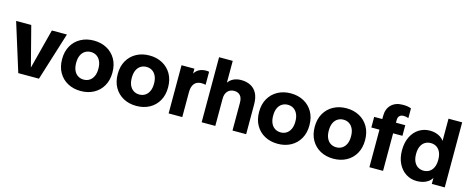

<svg xmlns="http://www.w3.org/2000/svg" viewBox="-37 -1360 4913 2010"><g transform="rotate(15 2419.5 -355.0)"><path d="M169.5 0 6.4 -522.2H170.3L282 -90.6L393.6 -522.2H556.8L393.7 0Z M847.4 12Q768.4 12 706.7 -21.3Q645 -54.6 609.8 -115.9Q574.5 -177.2 574.5 -260.9Q574.5 -345.4 609.8 -406.3Q645 -467.3 706.7 -500.7Q768.4 -534.2 847.4 -534.2Q926.7 -534.2 988.3 -500.7Q1049.9 -467.3 1085.1 -406.3Q1120.3 -345.4 1120.3 -260.9Q1120.3 -177.2 1085.1 -115.9Q1049.9 -54.6 988.3 -21.3Q926.7 12 847.4 12ZM847.4 -111.5Q882.6 -111.5 909.7 -128.8Q936.8 -146.1 952.3 -179.4Q967.9 -212.6 967.9 -260.9Q967.9 -309.6 952.3 -342.8Q936.8 -376 909.7 -393.3Q882.6 -410.6 847.4 -410.6Q812.3 -410.6 784.8 -393.3Q757.3 -376 742.1 -342.8Q726.9 -309.6 726.9 -260.9Q726.9 -212.6 742.1 -179.4Q757.3 -146.1 784.8 -128.8Q812.3 -111.5 847.4 -111.5Z M1450.4 12Q1371.4 12 1309.7 -21.3Q1248 -54.6 1212.8 -115.9Q1177.5 -177.2 1177.5 -260.9Q1177.5 -345.4 1212.8 -406.3Q1248 -467.3 1309.7 -500.7Q1371.4 -534.2 1450.4 -534.2Q1529.7 -534.2 1591.3 -500.7Q1652.9 -467.3 1688.1 -406.3Q1723.3 -345.4 1723.3 -260.9Q1723.3 -177.2 1688.1 -115.9Q1652.9 -54.6 1591.3 -21.3Q1529.7 12 1450.4 12ZM1450.4 -111.5Q1485.6 -111.5 1512.7 -128.8Q1539.8 -146.1 1555.3 -179.4Q1570.9 -212.6 1570.9 -260.9Q1570.9 -309.6 1555.3 -342.8Q1539.8 -376 1512.7 -393.3Q1485.6 -410.6 1450.4 -410.6Q1415.3 -410.6 1387.8 -393.3Q1360.3 -376 1345.1 -342.8Q1329.9 -309.6 1329.9 -260.9Q1329.9 -212.6 1345.1 -179.4Q1360.3 -146.1 1387.8 -128.8Q1415.3 -111.5 1450.4 -111.5Z M1799 0V-522.2H1938.4V-468.5Q1954.4 -498.5 1986.3 -516.3Q2018.2 -534.2 2063.2 -534.2Q2072.5 -534.2 2080.8 -533.4Q2089.2 -532.6 2095.5 -530.6V-389.6Q2083.3 -392.3 2072.7 -393.5Q2062.1 -394.8 2049.5 -394.8Q2019.6 -394.8 1996.3 -381.8Q1972.9 -368.8 1960 -340.6Q1947 -312.3 1947 -266.2V0Z M2157 0V-705H2305V-468.6Q2326.4 -500.2 2361.8 -517.2Q2397.2 -534.2 2444.1 -534.2Q2501.3 -534.2 2545.3 -511.9Q2589.4 -489.7 2614.4 -442.9Q2639.3 -396.1 2639.3 -321.5V0H2491.3V-301.1Q2491.3 -354 2467.4 -379.8Q2443.5 -405.6 2402.8 -405.6Q2358.3 -405.6 2331.7 -376.5Q2305 -347.5 2305 -294.7V0Z M2982.4 12Q2903.4 12 2841.7 -21.3Q2780 -54.6 2744.8 -115.9Q2709.5 -177.2 2709.5 -260.9Q2709.5 -345.4 2744.8 -406.3Q2780 -467.3 2841.7 -500.7Q2903.4 -534.2 2982.4 -534.2Q3061.7 -534.2 3123.3 -500.7Q3184.9 -467.3 3220.1 -406.3Q3255.3 -345.4 3255.3 -260.9Q3255.3 -177.2 3220.1 -115.9Q3184.9 -54.6 3123.3 -21.3Q3061.7 12 2982.4 12ZM2982.4 -111.5Q3017.6 -111.5 3044.7 -128.8Q3071.8 -146.1 3087.3 -179.4Q3102.9 -212.6 3102.9 -260.9Q3102.9 -309.6 3087.3 -342.8Q3071.8 -376 3044.7 -393.3Q3017.6 -410.6 2982.4 -410.6Q2947.3 -410.6 2919.8 -393.3Q2892.3 -376 2877.1 -342.8Q2861.9 -309.6 2861.9 -260.9Q2861.9 -212.6 2877.1 -179.4Q2892.3 -146.1 2919.8 -128.8Q2947.3 -111.5 2982.4 -111.5Z M3585.4 12Q3506.4 12 3444.7 -21.3Q3383 -54.6 3347.8 -115.9Q3312.5 -177.2 3312.5 -260.9Q3312.5 -345.4 3347.8 -406.3Q3383 -467.3 3444.7 -500.7Q3506.4 -534.2 3585.4 -534.2Q3664.7 -534.2 3726.3 -500.7Q3787.9 -467.3 3823.1 -406.3Q3858.3 -345.4 3858.3 -260.9Q3858.3 -177.2 3823.1 -115.9Q3787.9 -54.6 3726.3 -21.3Q3664.7 12 3585.4 12ZM3585.4 -111.5Q3620.6 -111.5 3647.7 -128.8Q3674.8 -146.1 3690.3 -179.4Q3705.9 -212.6 3705.9 -260.9Q3705.9 -309.6 3690.3 -342.8Q3674.8 -376 3647.7 -393.3Q3620.6 -410.6 3585.4 -410.6Q3550.3 -410.6 3522.8 -393.3Q3495.3 -376 3480.1 -342.8Q3464.9 -309.6 3464.9 -260.9Q3464.9 -212.6 3480.1 -179.4Q3495.3 -146.1 3522.8 -128.8Q3550.3 -111.5 3585.4 -111.5Z M3975 0V-557Q3975 -632.8 4020.6 -677.4Q4066.2 -722 4144 -722Q4175 -722 4193.5 -719Q4212 -716 4236 -708V-602Q4221 -607 4209 -609.5Q4197 -612 4182.8 -612Q4155 -612 4139 -596.3Q4123 -580.7 4123 -552V0ZM3887 -407V-522H4224V-407Z M4490.3 12Q4425.1 12 4372.5 -21.4Q4319.9 -54.8 4289.2 -116.1Q4258.5 -177.4 4258.5 -260.5Q4258.5 -343.6 4288.5 -405.1Q4318.5 -466.7 4371.1 -500.4Q4423.7 -534.2 4490.3 -534.2Q4521 -534.2 4549.5 -526.6Q4578.1 -519 4602.3 -503.9Q4626.5 -488.8 4643.6 -464.6V-705H4791.6V0H4651.5V-65.4Q4635.4 -38.8 4610.5 -21.5Q4585.5 -4.1 4554.8 3.9Q4524 12 4490.3 12ZM4530.9 -111.5Q4566.8 -111.5 4593.9 -128.8Q4621.1 -146.1 4636.3 -179.4Q4651.5 -212.6 4651.5 -261.2Q4651.5 -309.8 4636.3 -343.1Q4621.1 -376.3 4593.9 -393.5Q4566.8 -410.6 4530.9 -410.6Q4496 -410.6 4468.7 -393.5Q4441.3 -376.3 4426.1 -343.1Q4410.9 -309.8 4410.9 -261.2Q4410.9 -212.6 4426.1 -179.4Q4441.3 -146.1 4468.7 -128.8Q4496 -111.5 4530.9 -111.5Z"/></g></svg>

Font: TikTok Sans Light
Style: Regular
Weight: 300
Version: Version 4.000